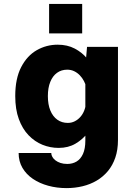

<svg xmlns="http://www.w3.org/2000/svg" viewBox="-20 -737 690 971"><path d="M316.2 214.3Q267.4 214.3 223.8 202.3Q180.1 190.4 146.4 167.6Q112.8 144.9 93.5 111.9Q74.2 78.8 74.2 36.6H239.2Q239.2 46.3 244.6 56.1Q249.9 65.9 260.4 74Q270.8 82.1 285.8 87.1Q300.8 92.1 320.5 92.1Q346.6 92.1 367.2 79.9Q387.8 67.6 399.7 41.4Q411.6 15.2 411.6 -26.3V-401.3L420.2 -500H576.6V-28.9Q576.6 20.9 563.2 60Q549.9 99.1 525.7 128.2Q501.5 157.2 468.9 176.4Q436.3 195.6 397.6 204.9Q358.9 214.3 316.2 214.3ZM276.7 11Q233.9 11 194.6 -4.9Q155.4 -20.8 124.3 -53.2Q93.2 -85.6 75.2 -134.9Q57.1 -184.2 57.1 -251Q57.1 -339.9 87.1 -397.6Q117.1 -455.4 165.9 -483.2Q214.7 -511 271.7 -511Q320.6 -511 357.9 -491.4Q395.3 -471.8 420.4 -441.1Q445.6 -410.4 458.5 -376.7Q471.4 -342.9 471.4 -314.6L417.7 -293.3Q413.1 -310.6 404.6 -326.9Q396.1 -343.3 383.6 -356.2Q371.1 -369.2 355.1 -376.9Q339.2 -384.6 319.9 -384.6Q290.4 -384.6 268.4 -368.7Q246.4 -352.9 234.3 -323Q222.1 -293.2 222.1 -251Q222.1 -208.6 234.6 -178.2Q247.1 -147.9 269.9 -131.6Q292.6 -115.4 323 -115.4Q341.9 -115.4 358.2 -123.7Q374.6 -132 387 -146.3Q399.4 -160.6 406.5 -179.4Q413.7 -198.1 414.7 -218.7L473.6 -198.1Q473.6 -169.6 461 -133.8Q448.4 -98 423.4 -65Q398.4 -31.9 361.8 -10.5Q325.2 11 276.7 11ZM228.3 -717.1H395.6V-568H228.3Z"/></svg>

Font: Trispace Thin
Style: Regular
Weight: 100
Designer: Tyler Finck
Foundry: Etcetera Type Company
Version: Version 1.210